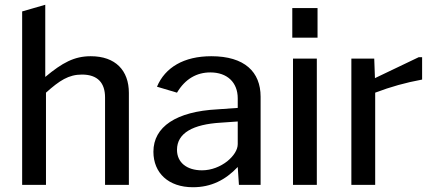

<svg xmlns="http://www.w3.org/2000/svg" viewBox="-20 -776 1816 806"><path d="M73 0H173V-387C230 -438 268 -463 324 -463C391 -463 421 -427 421 -367V0H521V-386C521 -480 465 -540 361 -540C292 -540 242 -513 170 -453V-756L73 -728Z M978 -75 983 0H1074V-370C1074 -474 1007 -540 867 -540C752 -540 673 -493 639 -412L723 -387C758 -446 807 -472 863 -472C934 -472 978 -430 978 -363V-323L893 -317C720 -308 624 -244 624 -139C624 -50 687 10 790 10C866 10 926 -20 978 -75ZM906 -261 978 -266V-171C978 -147 961 -121 934 -99C906 -77 868 -61 828 -61C764 -61 723 -94 723 -147C723 -218 791 -254 906 -261Z M1310 -530H1210V0H1310ZM1313 -742H1207V-618H1313Z M1455 0H1555V-387C1621 -412 1682 -429 1752 -442V-536H1738L1554 -448L1551 -530H1455Z"/></svg>

Font: Bisquit Text
Style: Regular
Weight: 400
Version: Version 1.004;Glyphs 3.2.3 (3260)